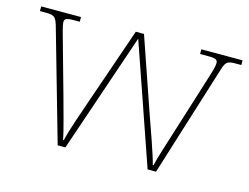

<svg xmlns="http://www.w3.org/2000/svg" viewBox="-79 -664 1028 792"><g transform="rotate(15 435.0 -268.0)"><path d="M89 -463 221 0H254L428 -511L605 0H641L787 -467C800 -510 804 -516 845 -516H867V-536H691V-516H728C762 -516 766 -509 766 -496C766 -481 758 -456 749 -428L679 -205C654 -124 631 -56 624 -23H621C612 -61 571 -175 554 -223L446 -536H411L297 -206C280 -157 246 -60 240 -27H237C231 -60 205 -152 192 -200L129 -425C123 -445 112 -485 112 -496C112 -509 116 -516 150 -516H177V-536H7V-516H30C71 -516 76 -510 89 -463Z"/></g></svg>

Font: Noto Serif Sinhala Thin
Style: Regular
Weight: 100
Designer: Jelle Bosma - Monotype Design Team
Foundry: Monotype Imaging Inc.
Version: Version 2.007